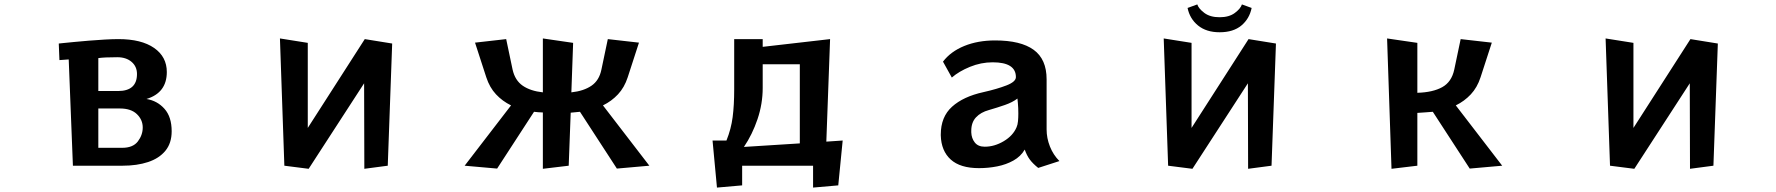

<svg xmlns="http://www.w3.org/2000/svg" viewBox="-20 -750 8040 869"><path d="M310 0 291 -481 249 -478 246 -553Q246 -553 265 -555Q284 -557 315.5 -560Q347 -563 383 -566Q419 -569 454.5 -571Q490 -573 516 -573Q620 -573 677.5 -533Q735 -493 735 -424Q735 -330 643 -302Q692 -294 724.5 -257.5Q757 -221 757 -156Q757 -102 728.5 -67.5Q700 -33 650 -16.5Q600 0 535 0ZM514 -338Q600 -338 600 -415Q600 -449 575.5 -470Q551 -491 511 -491Q452 -491 425 -487V-338ZM533 -81Q582 -81 604 -110Q626 -139 626 -173Q626 -208 599.5 -233.5Q573 -259 523 -259H425V-81Z M1629 14 1628 -373 1377 14 1267 0 1247 -576 1373 -556V-171L1631 -573L1755 -553L1735 0Z M2772 13 2605 -244 2563 -240 2554 0 2437 14V-241Q2427 -241 2417 -242Q2407 -243 2397 -244L2230 13L2083 0L2293 -273Q2254 -292 2225 -323Q2196 -354 2181 -400L2130 -557L2271 -573L2300 -435Q2311 -386 2346 -362Q2381 -338 2437 -332V-576L2574 -556L2566 -332Q2622 -338 2657 -362Q2692 -386 2702 -435L2731 -573L2872 -557L2821 -400Q2806 -354 2777 -323Q2748 -292 2709 -273L2919 0Z M3660 99V0H3339V89L3225 99L3205 -114H3268Q3289 -166 3296 -220Q3303 -274 3303 -346V-573H3432V-538L3737 -573L3720 -109L3794 -114L3774 89ZM3600 -459H3432V-352Q3432 -280 3408.5 -210.5Q3385 -141 3347 -85L3600 -101Z M4679 10Q4654 -10 4640.5 -28.5Q4627 -47 4618 -73Q4600 -42 4567 -23.5Q4534 -5 4493.5 3Q4453 11 4411 11Q4326 11 4283 -28Q4240 -67 4238 -137V-141Q4238 -221 4289 -267Q4340 -313 4431 -333Q4493 -347 4535.5 -363.5Q4578 -380 4578 -401Q4578 -468 4473 -468Q4420 -468 4370 -447.5Q4320 -427 4288 -399L4248 -471Q4283 -517 4344.5 -542Q4406 -567 4484 -567Q4600 -567 4658.5 -524.5Q4717 -482 4717 -391V-164Q4717 -125 4732 -87Q4747 -49 4775 -21ZM4376 -151Q4377 -124 4392 -105Q4407 -86 4437 -86Q4481 -86 4523 -111Q4565 -136 4581 -174Q4586 -185 4587.5 -201.5Q4589 -218 4589 -236Q4589 -262 4587 -283Q4585 -304 4585 -304Q4563 -287 4528.5 -275Q4494 -263 4456 -252Q4419 -242 4397.5 -219Q4376 -196 4376 -158Z M5645 -714Q5635 -665 5598.5 -634.5Q5562 -604 5500 -604Q5440 -604 5402.5 -634.5Q5365 -665 5355 -714L5399 -730Q5405 -711 5431 -691.5Q5457 -672 5500 -672Q5543 -672 5569 -691.5Q5595 -711 5601 -730ZM5629 14 5628 -373 5377 14 5267 0 5247 -576 5373 -556V-171L5631 -573L5755 -553L5735 0Z M6632 13 6465 -244Q6449 -243 6431.5 -241.5Q6414 -240 6395 -239V0L6278 14L6258 -576L6395 -556V-330Q6465 -332 6507.5 -355.5Q6550 -379 6562 -435L6591 -573L6732 -557L6681 -400Q6666 -354 6637 -323Q6608 -292 6569 -273L6779 0Z M7629 14 7628 -373 7377 14 7267 0 7247 -576 7373 -556V-171L7631 -573L7755 -553L7735 0Z"/></svg>

Font: RocknRoll One
Style: Regular
Weight: 400
Designer: Fontworks Inc.
Foundry: Fontworks Inc.
Version: Version 1.100